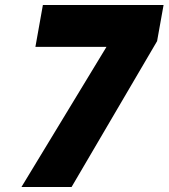

<svg xmlns="http://www.w3.org/2000/svg" viewBox="-20 -750 676 770"><path d="M610 -585 267 0H66L407 -562H122L152 -730H636Z"/></svg>

Font: Fz Poppins ExtBd
Style: Italic
Weight: 800
Italic angle: -10°
Designer: Ninad Kale (Devanagari), Jonny Pinhorn (Latin)
Foundry: Indian Type Foundry
Version: Vit hóa bi Vntype.Com & FontZin.Com